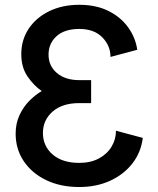

<svg xmlns="http://www.w3.org/2000/svg" viewBox="-20 -753 647 784"><path d="M303.7 -425.8H352.1V-332H303.7Q234.4 -332 194.8 -297.4Q155.3 -262.7 155.3 -210Q155.3 -156.7 194.8 -122.3Q234.4 -87.9 303.7 -87.9Q350.1 -87.9 383.8 -106Q417.5 -124 435.5 -154.1Q453.6 -184.1 453.6 -219.2L563 -189.9Q555.7 -130.4 520.3 -85.2Q484.9 -40 429 -14.6Q373 10.7 303.7 10.7Q227.5 10.7 168.9 -17.3Q110.4 -45.4 77.1 -94.7Q43.9 -144 43.9 -207.5Q43.9 -249 59.6 -282.7Q75.2 -316.4 99.6 -341.1Q124 -365.7 150.4 -381.3Q118.7 -402.8 92.8 -440.2Q66.9 -477.5 66.9 -532.2Q66.9 -589.8 96.9 -635.3Q127 -680.7 180.4 -707Q233.9 -733.4 303.7 -733.4Q372.1 -733.4 422.4 -708.5Q472.7 -683.6 502.9 -641.8Q533.2 -600.1 540.5 -549.8L431.2 -520.5Q431.2 -566.4 397.7 -600.6Q364.3 -634.8 303.7 -634.8Q243.7 -634.8 210.9 -605.2Q178.2 -575.7 178.2 -529.8Q178.2 -483.9 212.4 -454.8Q246.6 -425.8 303.7 -425.8Z"/></svg>

Font: Giphurs Medium
Style: Regular
Weight: 500
Version: Version 0.920; ttfautohint (v1.8.4.7-5d5b)